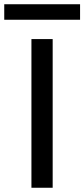

<svg xmlns="http://www.w3.org/2000/svg" viewBox="-76 -884 397 904"><path d="M72 0V-700H172V0ZM-56 -791V-864H301V-791Z"/></svg>

Font: DMSans_18ptMedium
Style: Regular
Weight: 500
Designer: Colophon Foundry, Jonny Pinhorn
Foundry: Colophon Foundry
Version: Version 4.004;gftools[0.9.30]